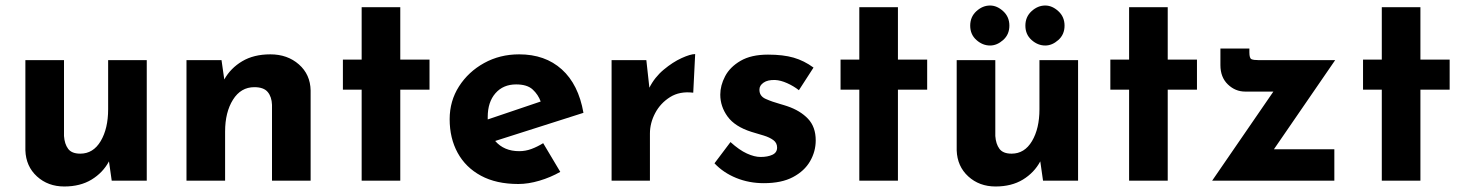

<svg xmlns="http://www.w3.org/2000/svg" viewBox="-20 -655 5310 696"><path d="M213 21Q154 21 114 -15.5Q74 -52 72 -110V-437H212V-162Q214 -133 227 -115.5Q240 -98 271 -98Q318 -98 345 -143.5Q372 -189 372 -259V-437H512V0H385L375 -70Q353 -29 312 -4Q271 21 213 21Z M783 -437 793 -367Q816 -408 858 -433Q900 -458 960 -458Q1022 -458 1063.5 -421.5Q1105 -385 1106 -327V0H966V-275Q965 -304 950.5 -321.5Q936 -339 902 -339Q853 -339 824.5 -293.5Q796 -248 796 -178V0H656V-437Z M1291 -629H1431V-439H1537V-330H1431V0H1291V-330H1223V-439H1291Z M1859 12Q1779 12 1723.5 -18Q1668 -48 1639 -101Q1610 -154 1610 -223Q1610 -289 1644 -342Q1678 -395 1735 -426.5Q1792 -458 1862 -458Q1956 -458 2016.5 -403.5Q2077 -349 2095 -246L1775 -144Q1807 -107 1862 -107Q1885 -107 1906.5 -115Q1928 -123 1949 -136L2011 -32Q1976 -12 1935.5 0Q1895 12 1859 12ZM1748 -222 1940 -287Q1931 -312 1911 -330.5Q1891 -349 1851 -349Q1804 -349 1776 -317Q1748 -285 1748 -231Q1748 -227 1748 -222Z M2323 -437 2334 -337Q2353 -375 2386 -402.5Q2419 -430 2451 -444.5Q2483 -459 2500 -459L2493 -319Q2444 -325 2409 -303Q2374 -281 2355 -245Q2336 -209 2336 -171V0H2197V-437Z M2749 9Q2695 9 2648.5 -10Q2602 -29 2570 -63L2628 -140Q2660 -111 2687.5 -98.5Q2715 -86 2737 -86Q2763 -86 2780 -94Q2797 -102 2797 -120Q2797 -137 2783.5 -147Q2770 -157 2749 -163.5Q2728 -170 2704 -177Q2644 -196 2617.5 -232.5Q2591 -269 2591 -312Q2591 -345 2608.5 -378.5Q2626 -412 2664.5 -434.5Q2703 -457 2764 -457Q2819 -457 2857 -446Q2895 -435 2929 -410L2876 -328Q2857 -343 2833.5 -353.5Q2810 -364 2790 -365Q2763 -366 2748 -355.5Q2733 -345 2733 -331Q2732 -307 2755.5 -296.5Q2779 -286 2808 -278Q2815 -276 2821.5 -274Q2828 -272 2834 -270Q2881 -254 2909 -224.5Q2937 -195 2937 -146Q2937 -106 2916.5 -70.5Q2896 -35 2854.5 -13Q2813 9 2749 9Z M3095 -629H3235V-439H3341V-330H3235V0H3095V-330H3027V-439H3095Z M3589 21Q3530 21 3490 -15.5Q3450 -52 3448 -110V-437H3588V-162Q3590 -133 3603 -115.5Q3616 -98 3647 -98Q3694 -98 3721 -143.5Q3748 -189 3748 -259V-437H3888V0H3761L3751 -70Q3729 -29 3688 -4Q3647 21 3589 21ZM3497 -562Q3497 -594 3519.5 -614.5Q3542 -635 3569 -635Q3594 -635 3616.5 -614.5Q3639 -594 3639 -562Q3639 -530 3616.5 -510Q3594 -490 3569 -490Q3542 -490 3519.5 -510Q3497 -530 3497 -562ZM3697 -562Q3697 -594 3719.5 -614.5Q3742 -635 3769 -635Q3794 -635 3816.5 -614.5Q3839 -594 3839 -562Q3839 -530 3816.5 -510Q3794 -490 3769 -490Q3742 -490 3719.5 -510Q3697 -530 3697 -562Z M4073 -629H4213V-439H4319V-330H4213V0H4073V-330H4005V-439H4073Z M4494 -323Q4458 -323 4431 -349Q4404 -375 4404 -419V-479H4509V-465Q4509 -444 4516.5 -440.5Q4524 -437 4543 -437H4820L4598 -114H4817V0H4374L4596 -323Z M4989 -629H5129V-439H5235V-330H5129V0H4989V-330H4921V-439H4989Z"/></svg>

Font: Reem Kufi
Style: Bold
Weight: 700
Designer: Khaled Hosny
Version: Version 1.001